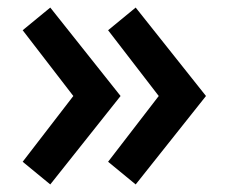

<svg xmlns="http://www.w3.org/2000/svg" viewBox="-20 -569 595 508"><path d="M40 -141 174 -315 40 -489 113 -549 299 -315 113 -81ZM266 -141 400 -315 266 -489 339 -549 525 -315 339 -81Z"/></svg>

Font: Oxanium ExtraLight SemiBold
Style: Regular
Weight: 600
Version: Version 2.000